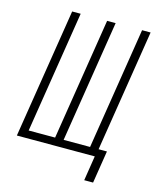

<svg xmlns="http://www.w3.org/2000/svg" viewBox="-127 -817 854 1045"><g transform="rotate(15 300.0 -295.0)"><path d="M499 140H449L471 0H32L148 -730H196L87 -43H236L345 -730H393L284 -43H433L542 -730H590L481 -43H528Z"/></g></svg>

Font: JetBrains Mono Extra Light
Style: Italic
Weight: 200
Italic angle: -9°
Monospace: yes
Designer: Philipp Nurullin, Konstantin Bulenkov
Foundry: JetBrains
Version: 2.002